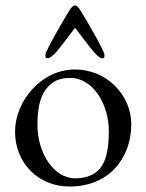

<svg xmlns="http://www.w3.org/2000/svg" viewBox="-20 -668 535 702"><path d="M254 -648C246 -648 239 -638 234 -630C214 -599 146 -481 146 -468C146 -459 146 -455 155 -455C163 -455 177 -468 185 -477C198 -492 229 -532 251 -562C254 -566 255 -566 258 -562C280 -532 311 -492 324 -477C332 -468 345 -455 353 -455C362 -455 362 -459 362 -468C362 -481 294 -599 274 -630C269 -638 262 -648 254 -648ZM234 14C384 14 460 -96 460 -213C460 -321 370 -414 254 -414C131 -414 35 -298 35 -187C35 -70 122 14 234 14ZM255 -16C175 -16 117 -111 117 -210C117 -258 122 -309 149 -343C173 -374 201 -383 237 -383C322 -383 378 -284 378 -189C378 -150 374 -102 358 -71C338 -32 300 -16 255 -16Z"/></svg>

Font: Garamond-Math
Style: Regular
Weight: 400
Version: Version 2019-08-16